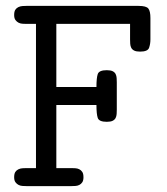

<svg xmlns="http://www.w3.org/2000/svg" viewBox="-20 -631 565 651"><path d="M28 -30Q28 -42 32 -48Q36 -54 42.5 -57Q49 -60 56 -60.5Q63 -61 69 -61H102V-550H69Q63 -550 56 -550.5Q49 -551 43 -554Q37 -557 32.5 -563Q28 -569 28 -580Q28 -592 32 -598Q36 -604 42.5 -607Q49 -610 56 -610.5Q63 -611 69 -611H450Q476 -611 483 -602Q490 -593 490 -570V-497Q490 -482 485.5 -469Q481 -456 455 -456Q442 -456 435 -459.5Q428 -463 425 -469Q422 -475 421.5 -482.5Q421 -490 421 -497V-550H171V-336H307Q307 -367 311.5 -380Q316 -393 342 -393Q355 -393 362 -389.5Q369 -386 372 -380Q375 -374 375.5 -366.5Q376 -359 376 -352V-259Q376 -252 375.5 -244.5Q375 -237 372 -231Q369 -225 362 -221.5Q355 -218 342 -218Q316 -218 311.5 -231Q307 -244 307 -275H171V-61H223Q229 -61 236 -60.5Q243 -60 249 -57Q255 -54 259 -48Q263 -42 263 -30Q263 -19 259 -13Q255 -7 249 -4Q243 -1 236 -0.5Q229 0 223 0H69Q63 0 56 -0.5Q49 -1 43 -4Q37 -7 32.5 -13Q28 -19 28 -30Z"/></svg>

Font: CMU Typewriter Custom
Style: Regular
Weight: 500
Monospace: yes
Version: Version 0.7.0